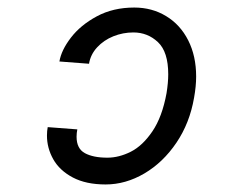

<svg xmlns="http://www.w3.org/2000/svg" viewBox="-20 -520 640 509"><path d="M183 -157.5Q183 -126 205 -114Q227 -102 264.5 -102Q295.5 -102 326.8 -117.8Q358 -133.5 384 -171.8Q410 -210 421.5 -273Q426 -301 426 -323Q426 -382.5 398.8 -408.2Q371.5 -434 333.5 -434Q306 -434 280.5 -423.8Q255 -413.5 237.5 -394.5Q220 -375.5 216 -351L137.5 -357Q142.5 -387 168 -420.2Q193.5 -453.5 236.8 -476.8Q280 -500 336 -500Q383 -500 420.5 -477.2Q458 -454.5 479 -413Q500 -371.5 500 -317Q500 -291.5 494.5 -261Q483 -194 447.8 -141.8Q412.5 -89.5 362.8 -60.2Q313 -31 260 -31Q208 -31 173 -49.5Q138 -68 121.2 -97.8Q104.5 -127.5 104.5 -160.5Q104.5 -173 106.5 -183L185 -177Q183 -167.5 183 -157.5Z"/></svg>

Font: JuliaMono
Style: Italic
Weight: 400
Italic angle: -9°
Monospace: yes
Designer: cormullion
Foundry: corm
Version: Version 0.057; ttfautohint (v1.8.4)